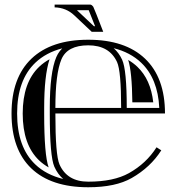

<svg xmlns="http://www.w3.org/2000/svg" viewBox="-20 -790 755 821"><path d="M421.4 -654.1H372.1L297.4 -724.6Q262.7 -757.3 213.6 -758.5V-770.3H366Q371.8 -770.3 378.9 -761Q385.3 -747.8 421.4 -654.1ZM309.1 -746.3 313.7 -741.9 381.6 -678H386.5Q365.2 -732.9 359.4 -746.3ZM357.4 -13.2Q466.1 -13.2 531.5 -49.8Q605.7 -91.3 649.4 -160.2L669.7 -147.2Q623.5 -74.7 543.2 -28.8Q474.1 10.7 357.4 10.7Q198.2 10.7 113.8 -70.1Q29.3 -150.9 29.3 -304.7Q29.3 -458 114.7 -539.3Q199.5 -620.1 357.4 -620.1Q515.1 -620.1 600.1 -539.3Q685.5 -458 685.5 -304.7H216.8Q216.8 -126.5 234.4 -86.9Q267.1 -13.2 357.4 -13.2ZM216.8 -328.6H498Q498 -486.6 480.5 -524.7Q447.5 -596.2 357.4 -596.2Q268.1 -596.2 242.7 -536.4Q216.8 -475.1 216.8 -328.6ZM192.9 -328.6Q192.9 -480.2 220.7 -545.7Q226.6 -559.6 235.4 -571Q240.7 -577.9 246.1 -583.3Q176.8 -565.2 131.3 -522Q53.2 -447.8 53.2 -304.7Q53.2 -161.1 130.4 -87.4Q177.2 -42.5 250.2 -24.7Q226.6 -45.2 212.4 -77.1Q192.9 -121.3 192.9 -304.7ZM466.1 -584Q488.3 -564.5 502.2 -534.7Q522 -491.7 522 -328.6H661.1Q655 -454.1 583.5 -522Q537.1 -566.2 466.1 -584ZM168.9 -328.6V-304.7Q168.9 -127.4 188 -74.2Q165 -87.2 146.7 -104.7Q77.1 -171.4 77.1 -304.7Q77.1 -437.5 147.7 -504.6Q167.2 -523.2 191.9 -536.6Q168.9 -466.3 168.9 -328.6ZM528.1 -533.7Q549.6 -521.2 567.1 -504.6Q624.5 -450.2 635.3 -352.5H545.9Q544.4 -484.6 528.1 -533.7Z"/></svg>

Font: itsadzokeS01
Style: Regular
Weight: 600
Width: 6
Version: Version 0.46